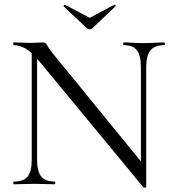

<svg xmlns="http://www.w3.org/2000/svg" viewBox="-20 -812 767 846"><path d="M119.8 -108.6V-602L143.4 -600V-108.6Q143.4 -57.2 161.4 -34.6Q179.4 -12 220.8 -12Q223.6 -12 223.6 -6Q223.6 0 220.8 0Q201.2 0 180.1 -1Q159 -2 133.4 -2Q108.2 -2 84.9 -1Q61.6 0 40.8 0Q38.6 0 38.6 -6Q38.6 -12 40.8 -12Q84.8 -12 102.3 -34.6Q119.8 -57.2 119.8 -108.6ZM624.2 11.8Q624.2 14 619.3 14.5Q614.4 15 612.4 14L152.2 -543Q117.8 -584 91.6 -598.5Q65.4 -613 41.2 -613Q38.4 -613 38.4 -619Q38.4 -625 41.2 -625Q58.8 -625 77.4 -624Q96 -623 110.8 -623Q129.2 -623 145 -624Q160.8 -625 168.8 -625Q181.8 -625 187.1 -613.5Q192.4 -602 215.6 -573L616.2 -82ZM624.2 -515.4V11.8L600.8 -19V-515.4Q600.8 -566.8 583.6 -589.9Q566.4 -613 525 -613Q523 -613 523 -619Q523 -625 525 -625Q545.4 -625 566.5 -623.5Q587.6 -622 613.2 -622Q637 -622 660.6 -623.5Q684.2 -625 703.8 -625Q706.6 -625 706.6 -619Q706.6 -613 703.8 -613Q661.4 -613 642.8 -589.9Q624.2 -566.8 624.2 -515.4ZM363.6 -687 260.6 -783.6Q258.8 -785.8 262.2 -788.8Q265.6 -791.8 266.6 -790.6L375.6 -733.4L483.6 -791Q485.6 -792.8 488.5 -789.4Q491.4 -786 488.6 -784L386.6 -687Q382.6 -683 375.6 -683Q368.6 -683 363.6 -687Z"/></svg>

Font: Cormorant Light
Style: Regular
Weight: 300
Designer: Christian Thalmann (Catharsis Fonts)
Foundry: Catharsis Fonts
Version: Version 4.000